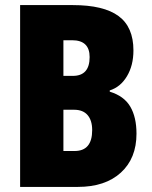

<svg xmlns="http://www.w3.org/2000/svg" viewBox="-20 -734 598 754"><path d="M266 -714Q387 -714 445.5 -671Q504 -628 504 -536Q504 -477 478.5 -434.5Q453 -392 411 -379V-374Q467 -357 491.5 -315.5Q516 -274 516 -209Q516 -112 454.5 -56Q393 0 286 0H59V-714ZM266 -436Q332 -436 332 -510Q332 -576 263 -576H229V-436ZM229 -303V-141H273Q342 -141 342 -223Q342 -261 324 -282Q306 -303 271 -303Z"/></svg>

Font: Noto Sans Gujarati UI ExtraCondensed Black
Style: Regular
Weight: 900
Width: 2
Designer: Jelle Bosma - Monotype Design Team, Universal Thirst
Foundry: Monotype Imaging Inc.
Version: Version 2.106; ttfautohint (v1.8.4.7-5d5b)